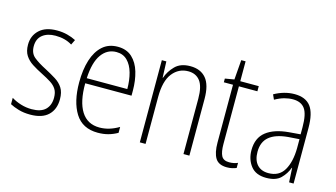

<svg xmlns="http://www.w3.org/2000/svg" viewBox="-78 -921 2091 1194"><g transform="rotate(15 967.5 -323.5)"><path d="M323 -130Q323 -65 284 -27.5Q245 10 168 10Q126 10 92.5 0Q59 -10 37 -22V-63Q64 -46 98 -35.5Q132 -25 168 -25Q228 -25 256.5 -53Q285 -81 285 -130Q285 -163 272 -184Q259 -205 234 -221Q209 -237 175 -254Q137 -273 107.5 -292Q78 -311 60.5 -338Q43 -365 43 -407Q43 -465 82.5 -502Q122 -539 196 -539Q231 -539 262 -531Q293 -523 318 -510L302 -477Q257 -505 195 -505Q143 -505 111.5 -480Q80 -455 80 -407Q80 -362 109 -338Q138 -314 191 -287Q227 -268 257.5 -249Q288 -230 305.5 -202.5Q323 -175 323 -130Z M587 -539Q644 -539 679.5 -506Q715 -473 731 -418.5Q747 -364 747 -300V-267H449Q448 -149 487.5 -86.5Q527 -24 605 -24Q667 -24 729 -61V-23Q701 -7 670.5 1.5Q640 10 603 10Q504 10 457.5 -64.5Q411 -139 411 -263Q411 -345 430.5 -407Q450 -469 489 -504Q528 -539 587 -539ZM587 -505Q528 -505 491.5 -454Q455 -403 450 -300H711Q711 -357 698 -403.5Q685 -450 657.5 -477.5Q630 -505 587 -505Z M1054 -539Q1120 -539 1155.5 -497Q1191 -455 1191 -365V0H1153V-356Q1153 -435 1126 -470Q1099 -505 1050 -505Q988 -505 948.5 -455Q909 -405 909 -302V0H872V-529H901L905 -425H907Q922 -469 956.5 -504Q991 -539 1054 -539Z M1440 -24Q1456 -24 1470.5 -27Q1485 -30 1495 -35V-2Q1483 3 1468 6.5Q1453 10 1434 10Q1381 10 1360 -24Q1339 -58 1339 -124V-496H1280V-520L1339 -530L1349 -657H1377V-529H1496V-496H1377V-124Q1377 -74 1390 -49Q1403 -24 1440 -24Z M1725 -539Q1796 -539 1829 -496Q1862 -453 1862 -357V0H1833L1828 -92H1826Q1811 -51 1780 -20.5Q1749 10 1687 10Q1620 10 1587.5 -32Q1555 -74 1555 -133Q1555 -212 1606.5 -252.5Q1658 -293 1752 -301L1825 -307V-353Q1825 -437 1800.5 -471Q1776 -505 1723 -505Q1697 -505 1669 -497.5Q1641 -490 1609 -472L1595 -503Q1625 -520 1658 -529.5Q1691 -539 1725 -539ZM1755 -271Q1675 -264 1634.5 -230.5Q1594 -197 1594 -133Q1594 -80 1620 -51Q1646 -22 1693 -22Q1762 -22 1793.5 -76Q1825 -130 1826 -218V-276Z"/></g></svg>

Font: Noto Sans Gujarati UI Condensed ExtraLight
Style: Regular
Weight: 200
Width: 3
Designer: Jelle Bosma - Monotype Design Team, Universal Thirst
Foundry: Monotype Imaging Inc.
Version: Version 2.106; ttfautohint (v1.8.4.7-5d5b)